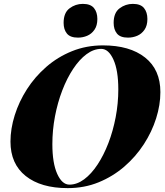

<svg xmlns="http://www.w3.org/2000/svg" viewBox="-20 -956 849 990"><path d="M502 -704Q463 -704 426 -676.5Q389 -649 357 -600.5Q325 -552 301 -489.5Q277 -427 263.5 -356Q250 -285 250 -213Q250 -115 275 -59.5Q300 -4 338 -4Q377 -4 414 -31.5Q451 -59 483 -107.5Q515 -156 539 -218.5Q563 -281 576.5 -352Q590 -423 590 -495Q590 -593 565 -648.5Q540 -704 502 -704ZM34 -226Q34 -292 56 -362Q78 -432 119 -496Q160 -560 218.5 -611Q277 -662 351 -692Q425 -722 511 -722Q649 -722 728 -659.5Q807 -597 807 -481Q807 -415 785 -345.5Q763 -276 721.5 -212Q680 -148 621 -97Q562 -46 488.5 -16Q415 14 329 14Q191 14 112.5 -48.5Q34 -111 34 -226ZM308 -838Q308 -890 338.5 -913Q369 -936 407 -936Q447 -936 464.5 -914.5Q482 -893 482 -858Q482 -824 467 -802.5Q452 -781 429.5 -771.5Q407 -762 382 -762Q342 -762 325 -783Q308 -804 308 -838ZM566 -838Q566 -890 596.5 -913Q627 -936 665 -936Q705 -936 722.5 -914.5Q740 -893 740 -858Q740 -824 725 -802.5Q710 -781 687.5 -771.5Q665 -762 640 -762Q600 -762 583 -783Q566 -804 566 -838Z"/></svg>

Font: Playfair Display Black
Style: Italic
Weight: 900
Italic angle: -14°
Designer: Claus Eggers Sørensen
Foundry: Claus Eggers Sørensen
Version: Version 1.203